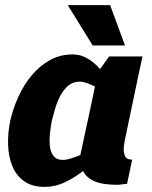

<svg xmlns="http://www.w3.org/2000/svg" viewBox="-20 -720 591 748"><path d="M291 -402Q264 -402 245.5 -386Q227 -370 214.5 -346Q202 -322 194.5 -296Q187 -270 182 -250Q178 -229 175 -203Q172 -177 174 -153Q176 -129 188 -113Q200 -97 226 -97Q238 -97 255.5 -102.5Q273 -108 293 -116L317 -228L322 -250L350 -383Q334 -391 318 -396.5Q302 -402 291 -402ZM440 0Q378 0 346.5 -14.5Q315 -29 304 -54Q272 -29 234 -10.5Q196 8 153 8Q105 8 74 -14Q43 -36 28 -73Q13 -110 11.5 -156Q10 -202 20 -250Q31 -298 52 -344Q73 -390 104 -427Q135 -464 175 -486Q215 -508 263 -508Q295 -508 322 -491.5Q349 -475 370 -451L405 -500H535L520 -430L477 -225L471 -196Q466 -176 463 -153Q460 -130 466 -114Q472 -98 495 -98L475 -4ZM244 -700H409L467 -543H341Z"/></svg>

Font: Epunda Sans ExtraBold
Style: Italic
Weight: 800
Italic angle: -12.0243°
Designer: Simon Atzbach
Foundry: typofactur
Version: Version 2.204; ttfautohint (v1.8.4.7-5d5b)